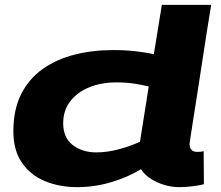

<svg xmlns="http://www.w3.org/2000/svg" viewBox="-20 -760 909 790"><path d="M718 10Q671 10 626 -10.5Q581 -31 560 -64Q509 -32 439.5 -11Q370 10 298 10Q225 10 165.5 -14.5Q106 -39 70.5 -90Q35 -141 35 -220Q35 -309 67 -372.5Q99 -436 155.5 -476Q212 -516 286 -535Q360 -554 445 -554Q496 -554 539 -549Q582 -544 613 -537L646 -740H849Q849 -740 844 -709.5Q839 -679 831 -629Q823 -579 814 -519Q805 -459 795.5 -398.5Q786 -338 778 -287Q770 -236 765 -203.5Q760 -171 760 -168Q760 -135 792 -135Q807 -135 818 -138L819 -2Q800 3 771.5 6.5Q743 10 718 10ZM376 -133Q421 -133 469.5 -146Q518 -159 556 -177L592 -404Q565 -411 532 -416Q499 -421 459 -421Q396 -421 346.5 -400.5Q297 -380 268.5 -342.5Q240 -305 240 -253Q240 -193 279.5 -163Q319 -133 376 -133Z"/></svg>

Font: Georama ExtraExtended
Style: Bold Italic
Weight: 700
Width: 8
Italic angle: -9°
Designer: Jean-Baptiste Levee
Foundry: Production Type
Version: Version 1.000